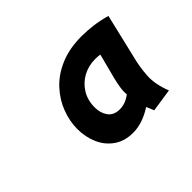

<svg xmlns="http://www.w3.org/2000/svg" viewBox="-89 -875 738 738"><g transform="rotate(-45 280.0 -506.5)"><path d="M281 -305Q235 -305 203 -327.5Q171 -350 155 -387Q139 -424 139 -467Q139 -509 155 -551.5Q171 -594 203.5 -629.5Q236 -665 286 -686.5Q336 -708 403 -708Q432 -708 464 -704Q496 -700 531 -690L487 -504Q478 -470 474.5 -424.5Q471 -379 493 -323L399 -309Q396 -317 392.5 -325Q389 -333 386 -340Q360 -323 333.5 -314Q307 -305 281 -305ZM309 -405Q323 -405 337.5 -410Q352 -415 368 -427Q366 -444 369 -463Q372 -482 377 -503L404 -607Q397 -608 390.5 -608.5Q384 -609 378 -609Q342 -609 312 -593Q282 -577 263.5 -547.5Q245 -518 245 -478Q245 -448 260.5 -426.5Q276 -405 309 -405Z"/></g></svg>

Font: Ubuntu Sans Mono
Style: Bold Italic
Weight: 700
Italic angle: -13.5°
Monospace: yes
Designer: Dalton Maag Ltd
Foundry: Dalton Maag Ltd
Version: Version 1.006